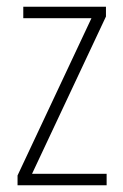

<svg xmlns="http://www.w3.org/2000/svg" viewBox="-20 -600 365 569"><path d="M296 -51H32V-80L251 -546H49V-580H294V-551L75 -85H296Z"/></svg>

Font: Noto Sans Tamil UI Condensed ExtraLight
Style: Regular
Weight: 200
Width: 3
Designer: Jelle Bosma - Monotype Design Team
Foundry: Monotype Imaging Inc.
Version: Version 2.004; ttfautohint (v1.8.4.7-5d5b)